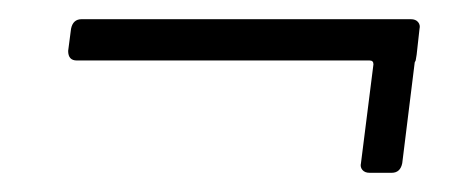

<svg xmlns="http://www.w3.org/2000/svg" viewBox="-20 -360 469 200"><path d="M417 -330 414 -303 413 -297 412 -295 399 -190Q397 -180 388 -180H365Q360 -180 357.5 -183Q355 -186 356 -190L369 -293Q369 -297 365 -297H60Q51 -297 51 -307L54 -330Q56 -340 65 -340H408Q413 -340 415.5 -337Q418 -334 417 -330Z"/></svg>

Font: Barlow Condensed Light
Style: Italic
Weight: 300
Width: 3
Italic angle: -7°
Designer: Jeremy Tribby
Foundry: Tribby Type
Version: Version 1.408